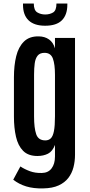

<svg xmlns="http://www.w3.org/2000/svg" viewBox="-20 -945 506 1076"><path d="M222.7 110.8Q168 112.3 126.7 99.6Q85.4 86.9 54.2 62L94.2 -12.2Q117.7 3.4 147.5 14.4Q177.2 25.4 214.4 24.4Q250 23.9 269 -1.2Q288.1 -26.4 288.1 -67.9V-132.8Q274.4 -96.7 249 -83.7Q223.6 -70.8 189.9 -70.8Q138.2 -70.8 109.6 -99.6Q81.1 -128.4 69.6 -178.5Q58.1 -228.5 58.1 -291.5V-512.2Q58.1 -578.1 70.8 -629.9Q83.5 -681.6 114 -711.9Q144.5 -742.2 197.3 -741.2Q231 -740.7 254.6 -724.1Q278.3 -707.5 288.1 -673.8V-732.4H400.4V-77.6Q400.4 -41 391.8 -7.8Q383.3 25.4 363.3 51.8Q343.3 78.1 308.8 94Q274.4 109.9 222.7 110.8ZM233.9 -158.2Q252.4 -158.2 264.4 -169.4Q276.4 -180.7 282.2 -210Q288.1 -239.3 288.1 -293.5V-525.4Q288.1 -584.5 276.4 -616.7Q264.6 -648.9 229.5 -648.9Q203.6 -648.9 190.9 -633.1Q178.2 -617.2 174.6 -589.8Q170.9 -562.5 170.9 -526.4V-292.5Q170.9 -227.5 182.9 -192.9Q194.8 -158.2 233.9 -158.2ZM232.9 -800.8Q171.9 -800.8 140.4 -830.8Q108.9 -860.8 108.9 -918V-925.3H169.4Q169.4 -887.2 189 -875.5Q208.5 -863.8 233.4 -863.8Q258.3 -863.8 277.3 -875Q296.4 -886.2 296.4 -925.3H357.4V-918.9Q357.4 -861.8 326.9 -831.3Q296.4 -800.8 232.9 -800.8Z"/></svg>

Font: Antonio SemiBold
Style: Regular
Weight: 600
Designer: Vernon Adams
Foundry: Vernon Adams
Version: Version 1.002